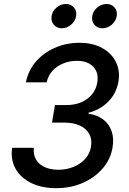

<svg xmlns="http://www.w3.org/2000/svg" viewBox="-20 -958 663 988"><path d="M270 10.3Q195.3 10.3 141.1 -16.1Q86.9 -42.5 60.3 -89.4Q33.7 -136.2 42.5 -197.3H154.3Q150.4 -162.6 165.3 -137.2Q180.2 -111.8 210 -98.1Q239.7 -84.5 280.3 -84.5Q322.8 -84.5 358.9 -99.4Q395 -114.3 418.7 -140.9Q442.4 -167.5 448.2 -202.6Q454.6 -239.7 439.9 -267.6Q425.3 -295.4 392.3 -311.3Q359.4 -327.1 309.1 -327.1H247.6L262.7 -417.5H324.2Q364.7 -417.5 397.9 -431.6Q431.2 -445.8 452.9 -471.7Q474.6 -497.6 480.5 -532.7Q486.3 -566.4 475.3 -591.6Q464.4 -616.7 439 -630.9Q413.6 -645 375.5 -645Q338.9 -645 305.7 -631.6Q272.5 -618.2 249.8 -593.3Q227.1 -568.4 220.2 -534.2H113.3Q125 -594.7 164.3 -640.4Q203.6 -686 262.2 -711.9Q320.8 -737.8 388.7 -737.8Q458 -737.8 506.3 -710.7Q554.7 -683.6 576.7 -638.7Q598.6 -593.8 589.8 -540Q579.6 -478.5 537.8 -435.8Q496.1 -393.1 435.5 -377.9L435.1 -373Q482.9 -365.7 512.9 -341.8Q543 -317.9 554.9 -281.2Q566.9 -244.6 559.1 -199.2Q549.3 -138.7 508.5 -91.3Q467.8 -43.9 405.8 -16.8Q343.8 10.3 270 10.3ZM507.3 -812.5Q481 -812.5 465.6 -831.1Q450.2 -849.6 454.6 -875.5Q459 -901.4 480.5 -919.4Q502 -937.5 528.3 -937.5Q554.2 -937.5 569.6 -919.4Q585 -901.4 580.6 -875.5Q576.7 -849.6 555.2 -831.1Q533.7 -812.5 507.3 -812.5ZM298.3 -812.5Q272 -812.5 256.6 -831.1Q241.2 -849.6 245.6 -875.5Q249.5 -901.4 271.2 -919.4Q293 -937.5 319.3 -937.5Q345.2 -937.5 360.6 -919.4Q376 -901.4 371.6 -875.5Q367.7 -849.6 345.9 -831.1Q324.2 -812.5 298.3 -812.5Z"/></svg>

Font: Inter 17pt Medium
Style: Italic
Weight: 500
Italic angle: -9.3988°
Version: Version 4.001;git-66647c0bb